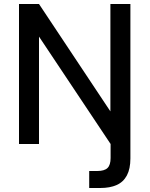

<svg xmlns="http://www.w3.org/2000/svg" viewBox="-20 -720 748 960"><path d="M75 0V-700H175L532 -163V-700H632V72Q632 124 614.5 157Q597 190 563.5 205Q530 220 481 220H426V135H466Q502 135 517.5 120Q533 105 533 70V0L175 -537V0Z"/></svg>

Font: DM Sans 10pt Medium
Style: Regular
Weight: 500
Version: Version 4.004;gftools[0.9.30]